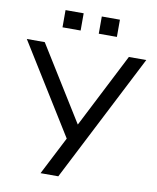

<svg xmlns="http://www.w3.org/2000/svg" viewBox="-98 -970 851 1043"><g transform="rotate(10 327.5 -448.0)"><path d="M198 0 316 -230 314 -196 -2 -705H97L351 -296H352L561 -705H657L296 0ZM378 -801V-896H478V-801ZM178 -801V-896H278V-801Z"/></g></svg>

Font: Nunito Sans 7pt
Style: Regular
Weight: 400
Designer: Vernon Adams
Foundry: Vernon Adams
Version: Version 3.101;gftools[0.9.27]